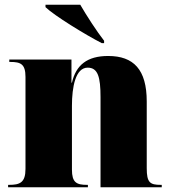

<svg xmlns="http://www.w3.org/2000/svg" viewBox="-20 -786 723 806"><path d="M407 -605H417V-615C387 -653 343 -721 317 -766H171V-756C207 -721 337 -641 407 -605ZM14 0H349V-10H345C301 -10 282 -20 282 -74V-342C282 -421 297 -502 348 -502C391 -502 402 -463 402 -378V0H659V-10H655C610 -10 596 -19 596 -80V-360C596 -494 541 -551 434 -551C346 -551 299 -513 282 -439H280V-536H19V-526H23C67 -526 87 -517 87 -463V-77C87 -19 63 -10 18 -10H14Z"/></svg>

Font: Noto Serif Display Black
Style: Regular
Weight: 900
Designer: Monotype Design Team
Foundry: Monotype Imaging Inc.
Version: Version 2.009